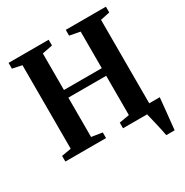

<svg xmlns="http://www.w3.org/2000/svg" viewBox="-205 -908 1208 1253"><g transform="rotate(-30 399.5 -281.5)"><path d="M688 180Q685 162 679.5 136.8Q674 111.5 667.8 84.8Q661.5 58 656 35Q650.5 12 647 -1L616 -55.5H775Q773 -38 770.8 -14Q768.5 10 765.8 37.5Q763 65 760.2 91.8Q757.5 118.5 755 141.5Q752.5 164.5 751 180ZM103.5 -55V-684.5L32.5 -699.5V-743H334.5V-699.5L257 -684.5V-409H542V-684.5L463.5 -699.5V-743H766V-699.5L695.5 -684.5V-55L767.5 -42.5V0H466V-42.5L542 -55.5V-351.5H257V-55L338 -42.5V0H31.5V-42.5Z"/></g></svg>

Font: Merriweather 72pt
Style: Bold
Weight: 700
Version: Version 2.100